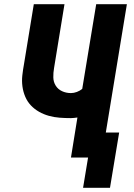

<svg xmlns="http://www.w3.org/2000/svg" viewBox="-20 -755 640 920"><path d="M378 145 402 0H320L351 -192Q343 -191 335 -190Q327 -189 320 -189Q293 -189 266 -191Q239 -193 214 -200Q189 -207 167 -219.5Q145 -232 128 -250Q111 -268 101 -291.5Q91 -315 87.5 -341Q84 -367 87 -394Q90 -421 95 -448L142 -735H289L239 -429Q235 -406 235.5 -384Q236 -362 247 -344.5Q258 -327 277.5 -318Q297 -309 320 -309Q334 -309 348.5 -314.5Q363 -320 374 -329L441 -735H588L487 -120H551L507 145Z"/></svg>

Font: Iosevka Heavy Extended Oblique
Style: Regular
Weight: 900
Width: 7
Italic angle: -9°
Monospace: yes
Designer: Belleve Invis
Foundry: Belleve Invis
Version: Version 32.5.0; ttfautohint (v1.8.4)